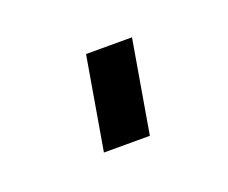

<svg xmlns="http://www.w3.org/2000/svg" viewBox="-39 -164 256 216"><g transform="rotate(-20 89.0 -55.5)"><path d="M57 0 76 -111H131L112 0Z"/></g></svg>

Font: Tomorrow Light
Style: Italic
Weight: 300
Italic angle: -10°
Designer: Tony de Marco, Monica Rizzolli
Foundry: Just in Type
Version: Version 2.002